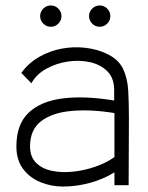

<svg xmlns="http://www.w3.org/2000/svg" viewBox="-20 -678 542 703"><path d="M211 5Q167 5 128 -11Q89 -27 64.5 -59.5Q40 -92 40 -142Q40 -222 84 -264.5Q128 -307 208.5 -317.5Q289 -328 398 -310V-349Q398 -392 373 -417Q348 -442 309 -450.5Q270 -459 227.5 -452.5Q185 -446 149 -426Q113 -406 95 -373L58 -411Q85 -448 124 -470Q163 -492 206.5 -500Q250 -508 292.5 -503Q335 -498 369 -482Q413 -462 430 -427Q447 -392 449.5 -346Q452 -300 452 -245L451 0H399V-47Q359 -22 309.5 -8.5Q260 5 211 5ZM399 -103V-264Q314 -278 243.5 -272Q173 -266 131.5 -235Q90 -204 90 -142Q90 -104 112 -82Q134 -60 170 -52.5Q206 -45 248 -49.5Q290 -54 330 -68Q370 -82 399 -103ZM166 -580Q150 -580 138.5 -591.5Q127 -603 127 -619Q127 -635 138.5 -646.5Q150 -658 166 -658Q182 -658 193.5 -646.5Q205 -635 205 -619Q205 -603 193.5 -591.5Q182 -580 166 -580ZM345 -580Q329 -580 317.5 -591.5Q306 -603 306 -619Q306 -635 317.5 -646.5Q329 -658 345 -658Q361 -658 372.5 -646.5Q384 -635 384 -619Q384 -603 372.5 -591.5Q361 -580 345 -580Z"/></svg>

Font: Kulim Park ExtraLight
Style: Regular
Weight: 275
Designer: Noponies / Dale Sattler
Foundry: Noponies
Version: Version 1.000; ttfautohint (v1.8.3)